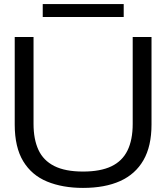

<svg xmlns="http://www.w3.org/2000/svg" viewBox="-20 -910 813 939"><path d="M386 9Q286 9 210.5 -22Q135 -53 93.5 -121.5Q52 -190 52 -301V-729H144V-304Q144 -229 168 -177Q192 -125 245.5 -98Q299 -71 386 -71Q471 -71 524.5 -96.5Q578 -122 603.5 -174Q629 -226 629 -304V-729H721V-301Q721 -195 681.5 -126.5Q642 -58 567.5 -24.5Q493 9 386 9ZM189 -827V-890H585V-827Z"/></svg>

Font: Mona Sans Expanded
Style: Regular
Weight: 400
Width: 7
Designer: Deni Anggara
Foundry: GitHub
Version: Version 2.000